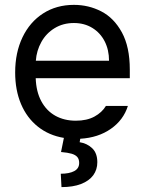

<svg xmlns="http://www.w3.org/2000/svg" viewBox="-20 -557 593 785"><path d="M282.2 -537.1Q342.3 -537.1 394 -510.5Q445.8 -483.9 478.3 -424.6Q510.7 -365.2 510.7 -272.5V-237.3H126Q127.9 -182.1 148.9 -143.1Q169.9 -104 206.3 -83.7Q242.7 -63.5 290 -63.5Q335 -63.5 366 -80.3Q397 -97.2 413.1 -124H502.9Q484.9 -66.4 433.3 -30.3Q381.8 5.9 308.1 10.3L305.7 24.4Q336.4 29.3 357.2 49.3Q377.9 69.3 377.9 106.4Q377.9 136.7 361.1 159.7Q344.2 182.6 311.3 195.3Q278.3 208 231.4 208L228.5 153.3Q263.2 153.3 283.4 142.6Q303.7 131.8 303.7 109.4Q303.7 93.8 296.1 85Q288.6 76.2 272.9 71.5Q257.3 66.9 229.5 64.5L241.2 6.8Q179.7 -3.4 134.8 -39.3Q89.8 -75.2 65.9 -131.8Q42 -188.5 42 -260.7Q42 -341.8 72 -404.5Q102.1 -467.3 156.5 -502.2Q210.9 -537.1 282.2 -537.1ZM425.8 -308.6Q425.8 -353 408 -387.9Q390.1 -422.9 357.4 -442.9Q324.7 -462.9 282.2 -462.9Q237.8 -462.9 203.4 -441.9Q168.9 -420.9 149.2 -385.5Q129.4 -350.1 126.5 -308.6Z"/></svg>

Font: Pretendard JP
Style: Regular
Weight: 400
Designer: Base glyphs from Inter by Rasmus Andersson; Hangeul glyphs from Noto Sans CJK(Source Han Sans) by Jang Soo-young and Kan
Foundry: Kil Hyung-jin
Version: Version 1.309